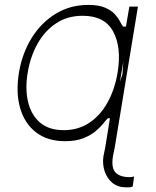

<svg xmlns="http://www.w3.org/2000/svg" viewBox="-20 -573 648 797"><path d="M501.1 204.5Q469.1 204.5 446.7 186.1Q424.4 167.6 414.4 138Q404.5 108.3 409.4 75.3L416.5 40.8L436.4 -82H427.6Q420.1 -74.6 407.7 -59.1Q395.2 -43.7 375 -27Q354.8 -10.3 324.2 1.4Q293.7 13.1 250 13.1Q177.9 13.1 130.3 -23.1Q82.7 -59.3 63.9 -123.4Q45.1 -187.5 58.6 -271.3Q72.1 -351.9 111.5 -415.5Q150.9 -479 211.1 -515.8Q271.3 -552.6 346.2 -552.6Q389.9 -552.6 416.2 -541.2Q442.5 -529.8 456.7 -514Q470.9 -498.2 478.2 -483.7Q485.4 -469.1 491.1 -462.7H502.8L517 -545.5H552.6L456 40.8L448.9 75.3Q441.1 124.6 460 143.5Q479 162.3 517 162.3Q529.5 162.3 536.6 159.4L530.9 201.3Q523.1 204.5 516.3 204.7Q509.6 204.9 504.6 204.5Q502.1 204.5 501.1 204.5ZM244.7 -32.7Q304.3 -32.7 350.5 -63.2Q396.7 -93.8 426.7 -148.1Q456.7 -202.4 468.4 -272.7Q485.1 -376.8 449.8 -442.1Q414.4 -507.5 323.5 -507.5Q259.6 -507.5 212.2 -475.7Q164.8 -443.9 135.3 -390.6Q105.8 -337.4 95.2 -272.7Q83.8 -207.4 95.9 -152.7Q108 -98 144.9 -65.3Q181.8 -32.7 244.7 -32.7ZM491.8 -317.1 478 -234 488.3 -265.3Z"/></svg>

Font: Inter UI Extra Light
Style: Italic
Weight: 200
Italic angle: -9.39999°
Designer: Rasmus Andersson
Foundry: rsms
Version: 3.2;8d6f07862